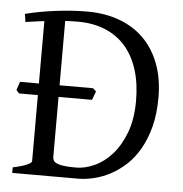

<svg xmlns="http://www.w3.org/2000/svg" viewBox="-48 -676 689 723"><g transform="rotate(5 296.5 -315.0)"><path d="M548.3 -330.1Q548.3 -269 535.9 -220.9Q523.4 -172.9 502.4 -136Q481.4 -99.1 453.9 -73.5Q426.3 -47.9 395.5 -31.5Q364.7 -15.1 333.3 -7.6Q301.8 0 272.9 0H24.4V-21Q57.6 -27.8 76.4 -35.9Q95.2 -43.9 95.2 -50.8V-300.3H23.9L13.2 -312.5Q15.6 -319.8 18.3 -328.1Q21 -336.4 23.9 -344.2H95.2V-580.1Q75.7 -577.6 58.1 -575.2Q40.5 -572.8 24.4 -570.3L20 -600.6Q41.5 -606.4 69.6 -611.8Q97.7 -617.2 128.9 -621.3Q160.2 -625.5 192.1 -627.7Q224.1 -629.9 252.9 -629.9Q320.8 -629.9 375.5 -609.6Q430.2 -589.4 468.5 -550.8Q506.8 -512.2 527.6 -456.5Q548.3 -400.9 548.3 -330.1ZM221.2 -588.9Q196.8 -588.9 173.3 -587.4V-344.2H299.8L312 -333L299.8 -300.3H173.3V-75.2Q173.3 -64.5 178.2 -57.6Q185.1 -49.3 204.6 -45.2Q224.1 -41 262.2 -41Q295.9 -41 331.8 -57.4Q367.7 -73.7 397.5 -107.2Q427.2 -140.6 446.3 -191.4Q465.3 -242.2 465.3 -311Q465.3 -376 449.2 -427.5Q433.1 -479 402.1 -514.9Q371.1 -550.8 325.4 -569.8Q279.8 -588.9 221.2 -588.9Z"/></g></svg>

Font: Noto Serif Devanagari
Style: Bold
Weight: 700
Designer: Monotype Design Team
Foundry: Monotype Imaging Inc.
Version: Version 1.01